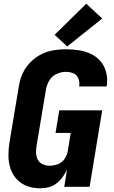

<svg xmlns="http://www.w3.org/2000/svg" viewBox="-20 -1009 616 1037"><path d="M197 8Q220 8 242.5 2.5Q265 -3 284.5 -18Q304 -33 318 -52.5Q332 -72 342 -93L327 0H464L532 -413H300L280 -291H362L346 -192Q342 -170 328 -150Q314 -130 292 -122Q270 -114 248 -114Q229 -114 211.5 -121.5Q194 -129 185 -145Q176 -161 175 -180Q174 -199 177 -219L228 -524Q232 -549 245.5 -573Q259 -597 284.5 -609Q310 -621 335 -621Q357 -621 376 -613Q395 -605 403 -585.5Q411 -566 408 -545L407 -542H556L557 -548Q562 -584 553.5 -618Q545 -652 523.5 -677.5Q502 -703 471.5 -717.5Q441 -732 406 -737.5Q371 -743 335 -743Q301 -743 266.5 -737Q232 -731 199.5 -714Q167 -697 141.5 -670Q116 -643 101.5 -610.5Q87 -578 82 -544L31 -239Q25 -202 25.5 -166Q26 -130 37 -97.5Q48 -65 71.5 -40Q95 -15 128 -3.5Q161 8 197 8ZM343 -758 532 -909 446 -989 275 -821Z"/></svg>

Font: Iosevka Sparkle Heavy Oblique
Style: Regular
Weight: 900
Italic angle: -9°
Designer: Belleve Invis
Foundry: Belleve Invis
Version: Version 4.5.0; ttfautohint (v1.8.3)